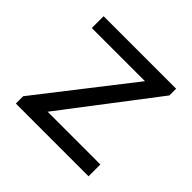

<svg xmlns="http://www.w3.org/2000/svg" viewBox="-115 -536 651 651"><g transform="rotate(45 210.5 -210.0)"><path d="M384.8 0Q384.8 -14.6 384.8 -56.6Q321.3 -56.6 131.8 -56.6Q195.3 -139.6 384.8 -387.7Q384.8 -396.5 384.8 -419.9Q297.9 -419.9 37.1 -419.9Q37.1 -405.3 37.1 -363.3Q100.6 -363.3 292 -363.3Q227.5 -281.2 36.1 -35.2Q36.1 -26.4 36.1 0Q123 0 384.8 0Z"/></g></svg>

Font: TextaAlt
Style: Regular
Weight: 400
Designer: Daniel Hernandez & Miguel Hernandez
Version: Version 1.005;com.myfonts.easy.latinotype.texta.alt-regular.